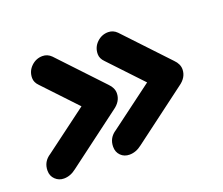

<svg xmlns="http://www.w3.org/2000/svg" viewBox="-73 -545 675 580"><g transform="rotate(-20 264.5 -255.0)"><path d="M44 -70Q28 -70 16.5 -81Q5 -92 5 -109Q5 -138 30 -154L168 -257L69 -362Q57 -374 57 -388Q57 -410 72.5 -425Q88 -440 109 -440Q125 -440 137 -428L267 -290Q282 -275 282 -258Q282 -232 256 -214L84 -85Q65 -70 44 -70ZM255 -70Q238 -70 227 -81Q216 -92 216 -109Q216 -138 241 -154L379 -257L280 -362Q268 -374 268 -388Q268 -410 283.5 -425Q299 -440 320 -440Q336 -440 348 -428L478 -290Q493 -275 493 -258Q493 -232 467 -214L295 -85Q276 -70 255 -70Z"/></g></svg>

Font: Comic Neue
Style: Bold Italic
Weight: 700
Italic angle: -12°
Designer: Craig Rozynski
Foundry: Craig Rozynski
Version: Version 2.003